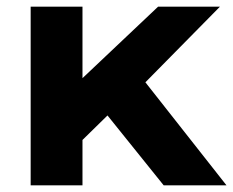

<svg xmlns="http://www.w3.org/2000/svg" viewBox="-20 -558 702 578"><path d="M201 -109.9 204.8 -300.5 455.9 -537.9H642.1L400.5 -292.8L320.1 -226.6ZM72.3 0V-537.9H228.3V0ZM472.8 0 291.4 -225.6 388.7 -347.1 661.9 0Z"/></svg>

Font: Montserrat Alternates Thin
Style: Regular
Weight: 100
Designer: Julieta Ulanovsky
Foundry: Julieta Ulanovsky
Version: Version 9.000